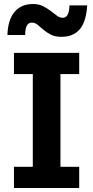

<svg xmlns="http://www.w3.org/2000/svg" viewBox="-20 -940 466 960"><path d="M376 0H49.8V-106H144V-569.8H49.8V-675.8H376V-569.8H282.2V-106H376ZM17.1 -765.1Q19.5 -840.8 52.7 -880.4Q85.9 -919.9 145 -919.9Q174.8 -919.9 195.8 -908.9Q216.8 -897.9 233.4 -885.5Q250 -873 263.9 -862.1Q277.8 -851.1 293.9 -851.1Q311 -851.1 319.1 -868.2Q327.1 -885.3 327.1 -913.1H416Q411.1 -832.5 379.2 -794.2Q347.2 -755.9 287.1 -755.9Q254.9 -755.9 233.9 -766.8Q212.9 -777.8 197 -791.5Q181.2 -805.2 168 -816.2Q154.8 -827.1 138.7 -827.1Q106 -827.1 106 -765.1Z"/></svg>

Font: Clear Sans
Style: Bold
Weight: 700
Foundry: Intel Corporation
Version: Version 1.00